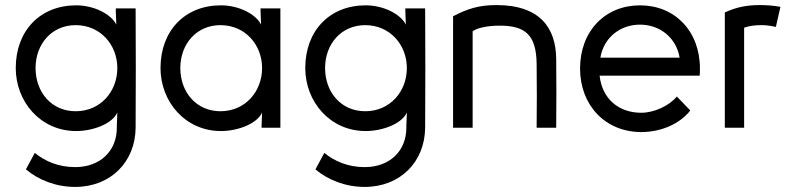

<svg xmlns="http://www.w3.org/2000/svg" viewBox="-20 -503 3120 756"><path d="M278 -65C183 -65 120 -140 120 -235C120 -329 183 -404 278 -404C376 -404 442 -326 442 -235C442 -143 376 -65 278 -65ZM42 -235C42 -103 139 13 280 13C345 13 422 -15 442 -60L440 -8V0C440 92 374 155 276 155C209 155 156 131 117 99L82 164C131 205 199 233 276 233C417 233 513 133 514 0C515 -197 515 -273 514 -470H436V-458L438 -406C418 -447 351 -482 280 -482C138 -482 42 -382 42 -235Z M848 -65C753 -65 690 -140 690 -235C690 -329 753 -404 848 -404C946 -404 1012 -326 1012 -235C1012 -143 946 -65 848 -65ZM612 -235C612 -103 709 13 850 13C915 13 992 -15 1012 -60L1010 -8V0H1084V-470H1006V-458L1008 -406C988 -447 921 -482 850 -482C708 -482 612 -382 612 -235Z M1418 -65C1323 -65 1260 -140 1260 -235C1260 -329 1323 -404 1418 -404C1516 -404 1582 -326 1582 -235C1582 -143 1516 -65 1418 -65ZM1182 -235C1182 -103 1279 13 1420 13C1485 13 1562 -15 1582 -60L1580 -8V0C1580 92 1514 155 1416 155C1349 155 1296 131 1257 99L1222 164C1271 205 1339 233 1416 233C1557 233 1653 133 1654 0C1655 -197 1655 -273 1654 -470H1576V-458L1578 -406C1558 -447 1491 -482 1420 -482C1278 -482 1182 -382 1182 -235Z M1841 0V-380C1859 -393 1899 -402 1948 -402C2049 -402 2092 -365 2093 -250C2094 -165 2094 -85 2093 0H2170C2171 -95 2171 -176 2170 -271C2169 -392 2107 -483 1935 -483C1866 -483 1822 -469 1764 -439V0Z M2698 -68 2645 -123C2615 -86 2555 -59 2505 -59C2417 -59 2351 -113 2341 -205H2735C2736 -214 2736 -224 2736 -233C2736 -381 2637 -482 2500 -482C2363 -482 2264 -381 2264 -233C2264 -88 2364 17 2505 17C2580 17 2655 -13 2698 -68ZM2344 -276C2357 -354 2421 -406 2500 -406C2579 -406 2643 -354 2656 -276Z M3035 -397 3053 -476C3027 -481 2998 -483 2972 -483C2923 -483 2882 -476 2834 -454V0H2910V-394C2933 -402 2955 -404 2977 -404C2993 -404 3008 -403 3035 -397Z"/></svg>

Font: Kreadon Medium
Style: Regular
Weight: 500
Designer: kohakuno
Foundry: StudioGnu
Version: Version 1.000;Glyphs 3.1.2 (3151)